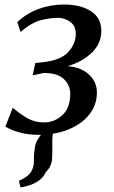

<svg xmlns="http://www.w3.org/2000/svg" viewBox="-20 -587 506 850"><path d="M154.5 10Q109.5 10 77 2Q44.5 -6 25.8 -15Q7 -24 3.5 -26L36.5 -110Q66 -84.5 99.2 -64.8Q132.5 -45 174 -45Q221 -45 256 -77.2Q291 -109.5 291 -171Q291 -209.5 263 -236.8Q235 -264 173.5 -264L124.5 -253.5L136.5 -308L170 -311.5Q248 -320 281.8 -356.2Q315.5 -392.5 315.5 -438Q315.5 -473 290.5 -490.5Q265.5 -508 237.5 -508Q202.5 -508 161.5 -497.8Q120.5 -487.5 71 -445.5L56.5 -489Q99 -529 152.5 -548Q206 -567 262 -567Q337.5 -567 383 -537.2Q428.5 -507.5 428.5 -450Q428.5 -394.5 386.5 -353.8Q344.5 -313 279 -294Q339 -289.5 374 -257Q409 -224.5 409 -178Q409 -129 383.2 -91Q357.5 -53 313.2 -28.2Q269 -3.5 214 5Q211 21.5 211.5 44.5Q212.5 83 210.5 116.5Q208.5 150 182 176Q171 202 141.8 219.2Q112.5 236.5 71 242.5L63.5 213.5Q85.5 204 99.2 193.5Q113 183 121.5 166.5Q131 147 130.2 121.2Q129.5 95.5 134 69Q136 50.5 144 36Q152 21.5 161.5 10Q158 10 154.5 10Z"/></svg>

Font: Merriweather
Style: Italic
Weight: 400
Italic angle: -7.8°
Designer: Eben Sorkin
Foundry: Eben Sorkin
Version: Version 2.100